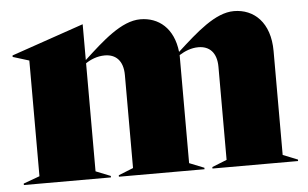

<svg xmlns="http://www.w3.org/2000/svg" viewBox="-43 -585 1040 648"><g transform="rotate(-5 477.5 -261.5)"><path d="M13 0H308V-5L258 -25V-391C274 -402 297 -412 323 -412C360 -412 385 -389 385 -340V-25L335 -5V0H625V-5L575 -25V-377V-391C594 -403 616 -412 640 -412C677 -412 702 -389 702 -340V-25L652 -5V0H942V-5L892 -25V-377C892 -474 838 -523 770 -523C707 -523 642 -464 574 -402C565 -483 515 -523 453 -523C389 -523 323 -462 258 -402V-523H257L13 -439V-434L68 -417V-25L13 -5Z"/></g></svg>

Font: Nyght Serif Dark
Style: Regular
Weight: 800
Designer: Maksym Kobuzan
Version: Version 0.410;Glyphs 3.1.2 (3151)